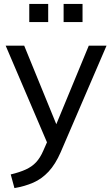

<svg xmlns="http://www.w3.org/2000/svg" viewBox="-20 -737 574 984"><path d="M54 227 35 157Q81 146 112.5 131.5Q144 117 165 94.5Q186 72 202 35L235 -40L256 -70L435 -503H526L291 43Q264 105 229 142.5Q194 180 150.5 199Q107 218 54 227ZM236 28 9 -503H104L281 -70ZM306 -717H403V-624H306ZM130 -717H227V-624H130Z"/></svg>

Font: Muli Medium
Style: Regular
Weight: 500
Designer: Vernon Adams
Foundry: Vernon Adams
Version: Version 2.100; ttfautohint (v1.8.1.43-b0c9)